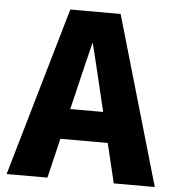

<svg xmlns="http://www.w3.org/2000/svg" viewBox="-52 -777 756 825"><g transform="rotate(5 326.0 -364.0)"><path d="M218 -728H435L646 0H469L353 -486L327 -592H325L299 -486L183 0H7ZM244 -302H410L438 -171H214Z"/></g></svg>

Font: Murecho Thin
Style: Bold
Weight: 700
Version: Version 1.010